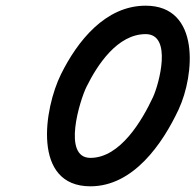

<svg xmlns="http://www.w3.org/2000/svg" viewBox="-20 -606 694 682"><path d="M614.7 -217.7C671.4 -339.4 692.4 -585.8 497.4 -585.8C354 -585.8 254.6 -459.4 196.7 -342.4C196.7 -342.4 196.7 -342.4 196.7 -342.4C196.7 -342.4 196.7 -342.4 196.7 -342.4C136.7 -221.4 92.8 55.8 301.2 55.8C453.5 55.8 557.2 -94.8 614.7 -217.6C614.7 -217.6 614.7 -217.6 614.7 -217.6C614.7 -217.7 614.7 -217.7 614.7 -217.7ZM287.2 -297.6C326 -376.1 397.3 -484.8 497.4 -484.8C593.4 -484.8 545.1 -307.5 523.2 -260.3C523.2 -260.3 523.2 -260.3 523.2 -260.4C523.2 -260.4 523.2 -260.4 523.2 -260.4C485.1 -179 407.4 -45.2 301.2 -45.2C199.5 -45.2 264.4 -251.6 287.2 -297.6C287.2 -297.6 287.2 -297.6 287.2 -297.6C287.2 -297.6 287.2 -297.6 287.2 -297.6Z"/></svg>

Font: FRB American Cursive Guidelines Ultra
Style: Bold Italic
Weight: 1000
Italic angle: -25°
Version: Version 2.0;Modular Font Editor K font №1